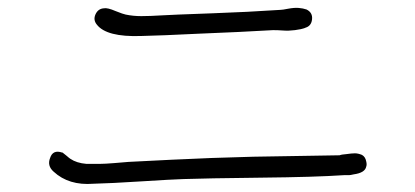

<svg xmlns="http://www.w3.org/2000/svg" viewBox="-20 -597 1040 481"><path d="M222.7 -535.2Q212.9 -546.9 219.2 -561Q225.6 -575.2 240.2 -576.2Q249 -578.1 269.5 -569.3Q289.1 -561.5 294.9 -560.5Q313.5 -556.6 334 -556.6Q354.5 -556.6 387.2 -558.6Q419.9 -560.5 426.8 -560.5Q513.7 -563.5 598.6 -567.4Q644.5 -570.3 682.6 -572.3Q687.5 -572.3 702.1 -575.2Q717.8 -578.1 728.5 -577.1Q739.3 -576.2 748 -573.2Q763.7 -565.4 761.7 -548.3Q759.8 -531.2 744.1 -527.3H745.1Q734.4 -523.4 718.8 -521.5Q703.1 -519.5 689.9 -520.5Q676.8 -521.5 664.1 -521.5Q580.1 -516.6 480.5 -512.7Q381.8 -507.8 333 -506.8Q247.1 -503.9 222.7 -535.2ZM897.5 -192.4Q899.4 -184.6 897.5 -179.7Q894.5 -164.1 866.2 -160.2Q857.4 -158.2 854.5 -158.2Q851.6 -158.2 841.8 -158.2Q769.5 -153.3 632.8 -151.9Q496.1 -150.4 439.5 -148.4Q410.2 -147.5 333.5 -142.6Q256.8 -137.7 213.9 -136.7Q152.3 -131.8 114.3 -167Q97.7 -181.6 105.5 -201.2Q112.3 -222.7 135.7 -214.8H136.7Q139.6 -212.9 146.5 -207Q154.3 -200.2 156.2 -199.2Q171.9 -188.5 196.3 -186.5Q220.7 -186.5 231.4 -186.5Q242.2 -186.5 267.1 -188.5Q292 -190.4 301.8 -191.4Q412.1 -197.3 509.8 -201.2Q615.2 -205.1 717.8 -206.1Q818.4 -208 831.1 -208Q835 -210 847.7 -210.9Q861.3 -212.9 869.1 -212.9Q877 -212.9 886.7 -209Q895.5 -204.1 897.5 -192.4Z"/></svg>

Font: irohamaru Light
Style: Regular
Weight: 200
Designer: [Source Han Sans]
Ryoko NISHIZUKA  (kana & ideographs); Paul D. Hunt (Latin, Greek & Cyrillic); Wenlong ZHANG  (bopomofo
Version: Version 1.01